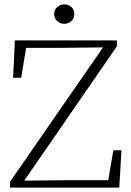

<svg xmlns="http://www.w3.org/2000/svg" viewBox="-20 -859 602 879"><path d="M26 0V-27L462 -657L455 -629V-642L268 -640H77L103 -661L77 -503H40L48 -674H515V-647L80 -16L88 -44V-32L288 -34H497L472 -14L499 -171H536L526 0ZM274 -750Q256 -750 242 -762.5Q228 -775 228 -795Q228 -814 242 -826.5Q256 -839 274 -839Q293 -839 306.5 -827Q320 -815 320 -795Q320 -775 306.5 -762.5Q293 -750 274 -750Z"/></svg>

Font: Source Serif 4 18pt Light
Style: Regular
Weight: 300
Designer: Frank Grießhammer
Foundry: Adobe Systems Incorporated
Version: Version 4.004;hotconv 1.0.116;makeotfexe 2.5.65601